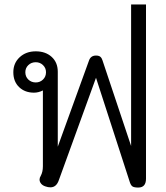

<svg xmlns="http://www.w3.org/2000/svg" viewBox="-20 -834 747 864"><path d="M563 -18 412 -484 245 -24Q234 9 207 9Q196 9 185 5Q172 1 165 -7.5Q158 -16 158 -26Q158 -34 163 -42Q173 -60 173 -86V-427Q153 -417 133 -417Q92 -417 66 -442Q40 -467 40 -509Q40 -550 68.5 -576.5Q97 -603 141 -603Q185 -603 212.5 -578Q240 -553 240 -511V-174L381 -563Q389 -584 412 -584Q425 -584 431.5 -578.5Q438 -573 441 -563L570 -177V-814H637V-30Q637 10 602 10Q583 10 575.5 4.5Q568 -1 563 -18ZM187 -509Q187 -528 173.5 -541Q160 -554 141 -554Q121 -554 107.5 -541Q94 -528 94 -509Q94 -489 107.5 -476Q121 -463 141 -463Q160 -463 173.5 -476Q187 -489 187 -509Z"/></svg>

Font: Niramit Light
Style: Regular
Weight: 300
Designer: Katatrad Aksorn Co.,Ltd.
Foundry: Cadson Demak Co.,Ltd.
Version: Version 1.000; ttfautohint (v1.6)